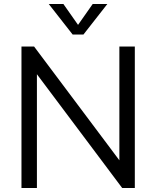

<svg xmlns="http://www.w3.org/2000/svg" viewBox="-20 -937 779 957"><path d="M575 -705H652V0H589L164 -567V0H87V-705H150L575 -138ZM442 -917H515L396 -765H342L223 -917H296L369 -813Z"/></svg>

Font: wassup Sans
Style: Regular
Weight: 400
Version: Version 2.001